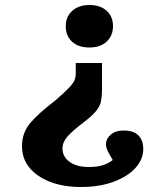

<svg xmlns="http://www.w3.org/2000/svg" viewBox="-20 -552 648 768"><path d="M388 -300V-191Q388 -166 384 -146.5Q380 -127 364 -107.5Q348 -88 315 -63Q269 -28 249.5 -5.5Q230 17 230 42Q230 75 258.5 95.5Q287 116 334 116Q370 116 392.5 108.5Q415 101 431 88Q420 70 412 54.5Q404 39 404 25Q404 3 423 -13.5Q442 -30 476 -30Q514 -30 533.5 -10.5Q553 9 553 44Q553 85 522 119.5Q491 154 434.5 175Q378 196 304 196Q235 196 182 176Q129 156 98.5 119.5Q68 83 68 33Q68 -21 101 -60Q134 -99 201 -150Q238 -182 255.5 -200.5Q273 -219 278 -231Q283 -243 283 -256V-300ZM338 -532Q381 -532 406.5 -509Q432 -486 432 -447Q432 -409 406.5 -385.5Q381 -362 338 -362Q293 -362 268 -385.5Q243 -409 243 -447Q243 -485 269 -508.5Q295 -532 338 -532Z"/></svg>

Font: Literata 7pt
Style: Bold
Weight: 700
Designer: Latin by Veronika Burian and Jose Scaglione. Greek by Irene Vlachou. Cyrillic by Vera Evstafieva.
Foundry: TypeTogether
Version: Version 3.002